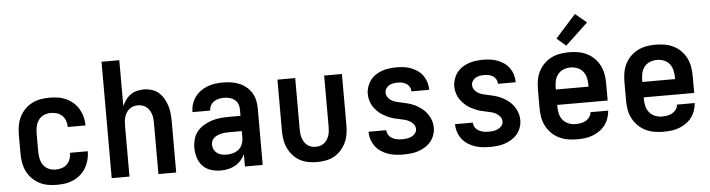

<svg xmlns="http://www.w3.org/2000/svg" viewBox="-48 -992 4496 1216"><g transform="rotate(-5 2200.0 -384.0)"><path d="M271 12Q243 12 214 7Q185 2 159.5 -11.5Q134 -25 113.5 -46Q93 -67 80.5 -93Q68 -119 63 -147.5Q58 -176 58 -205V-325Q58 -354 63 -382.5Q68 -411 80.5 -437Q93 -463 113.5 -484Q134 -505 159.5 -518.5Q185 -532 214 -537Q243 -542 271 -542Q299 -542 325.5 -538Q352 -534 377 -522.5Q402 -511 422.5 -493Q443 -475 456.5 -451.5Q470 -428 477 -401.5Q484 -375 484 -348V-347H371Q371 -367 364.5 -386Q358 -405 344 -419Q330 -433 310.5 -439Q291 -445 271 -445Q249 -445 228 -436Q207 -427 194 -409Q181 -391 176 -369Q171 -347 171 -325V-205Q171 -183 176 -161Q181 -139 194 -121Q207 -103 228 -94Q249 -85 271 -85Q291 -85 310.5 -91Q330 -97 344 -111Q358 -125 364.5 -144Q371 -163 371 -183H484V-182Q484 -155 477 -128.5Q470 -102 456.5 -78.5Q443 -55 422.5 -37Q402 -19 377 -7.5Q352 4 325.5 8Q299 12 271 12Z M620 0V-740H733V-448Q742 -468 755 -486.5Q768 -505 786.5 -518Q805 -531 827 -536.5Q849 -542 871 -542Q896 -542 921 -534.5Q946 -527 965 -510.5Q984 -494 997 -471.5Q1010 -449 1017.5 -425Q1025 -401 1027.5 -375.5Q1030 -350 1030 -325V0H917V-325Q917 -339 915.5 -353.5Q914 -368 909.5 -381.5Q905 -395 897.5 -407Q890 -419 878.5 -428Q867 -437 853 -441Q839 -445 825 -445Q811 -445 797 -441Q783 -437 771.5 -428Q760 -419 752.5 -407Q745 -395 740.5 -381.5Q736 -368 734.5 -353.5Q733 -339 733 -325V0Z M1313 12Q1281 12 1250.5 2.5Q1220 -7 1198.5 -29.5Q1177 -52 1167.5 -83Q1158 -114 1158 -145Q1158 -173 1165.5 -200.5Q1173 -228 1191 -249.5Q1209 -271 1233.5 -285.5Q1258 -300 1285 -308.5Q1312 -317 1339.5 -319.5Q1367 -322 1395 -322H1467V-362Q1467 -380 1460.5 -397Q1454 -414 1440 -425Q1426 -436 1408 -440.5Q1390 -445 1372 -445Q1356 -445 1339.5 -441.5Q1323 -438 1309 -428.5Q1295 -419 1287 -404Q1279 -389 1279 -372H1166Q1166 -398 1173.5 -422Q1181 -446 1195.5 -466.5Q1210 -487 1230.5 -502Q1251 -517 1274 -526Q1297 -535 1322 -538.5Q1347 -542 1372 -542Q1399 -542 1424.5 -538.5Q1450 -535 1474.5 -525.5Q1499 -516 1519.5 -499.5Q1540 -483 1554 -461Q1568 -439 1574 -413.5Q1580 -388 1580 -362V0H1467V-78Q1457 -57 1441 -39Q1425 -21 1404 -9.5Q1383 2 1359.5 7Q1336 12 1313 12ZM1358 -85Q1379 -85 1399.5 -90.5Q1420 -96 1436 -109.5Q1452 -123 1459.5 -143.5Q1467 -164 1467 -184V-225H1395Q1382 -225 1369 -224.5Q1356 -224 1343 -221.5Q1330 -219 1317 -214.5Q1304 -210 1293.5 -202Q1283 -194 1277 -182Q1271 -170 1271 -156Q1271 -140 1278 -125.5Q1285 -111 1297.5 -101.5Q1310 -92 1326 -88.5Q1342 -85 1358 -85Z M1925 12Q1897 12 1868.5 6.5Q1840 1 1815.5 -12.5Q1791 -26 1772 -47.5Q1753 -69 1741 -94.5Q1729 -120 1724.5 -148.5Q1720 -177 1720 -205V-530H1833V-205Q1833 -191 1834.5 -176.5Q1836 -162 1840.5 -148.5Q1845 -135 1852.5 -123Q1860 -111 1871.5 -102Q1883 -93 1897 -89Q1911 -85 1925 -85Q1939 -85 1953 -89Q1967 -93 1978.5 -102Q1990 -111 1997.5 -123Q2005 -135 2009.5 -148.5Q2014 -162 2015.5 -176.5Q2017 -191 2017 -205V-530H2130V-205Q2130 -177 2125.5 -148.5Q2121 -120 2109 -94.5Q2097 -69 2078 -47.5Q2059 -26 2034.5 -12.5Q2010 1 1981.5 6.5Q1953 12 1925 12Z M2473 12Q2448 12 2423.5 9Q2399 6 2376 -2Q2353 -10 2332 -24Q2311 -38 2296.5 -57.5Q2282 -77 2274 -101Q2266 -125 2266 -150V-151H2379Q2379 -135 2388 -121Q2397 -107 2411 -99Q2425 -91 2441 -88Q2457 -85 2473 -85Q2488 -85 2503.5 -87Q2519 -89 2533 -95.5Q2547 -102 2557 -114Q2567 -126 2567 -142Q2567 -159 2556 -173Q2545 -187 2530 -195Q2515 -203 2498 -207Q2481 -211 2464 -214.5Q2447 -218 2430.5 -222.5Q2414 -227 2398.5 -234Q2383 -241 2368 -249.5Q2353 -258 2340 -269.5Q2327 -281 2316 -294.5Q2305 -308 2297.5 -323Q2290 -338 2286 -355Q2282 -372 2282 -389Q2282 -413 2289.5 -435.5Q2297 -458 2311 -476.5Q2325 -495 2344.5 -508Q2364 -521 2386 -528.5Q2408 -536 2431 -539Q2454 -542 2477 -542Q2501 -542 2524.5 -539Q2548 -536 2570 -527.5Q2592 -519 2611.5 -505.5Q2631 -492 2644.5 -472.5Q2658 -453 2665 -430Q2672 -407 2672 -384V-382H2559V-383Q2559 -397 2552 -410Q2545 -423 2532.5 -431Q2520 -439 2506 -442Q2492 -445 2477 -445Q2463 -445 2449 -442.5Q2435 -440 2423 -433.5Q2411 -427 2403 -415Q2395 -403 2395 -389Q2395 -372 2405.5 -357.5Q2416 -343 2431 -335Q2446 -327 2463 -323Q2480 -319 2497 -315.5Q2514 -312 2530.5 -307.5Q2547 -303 2563 -296.5Q2579 -290 2593.5 -281Q2608 -272 2621.5 -261Q2635 -250 2645.5 -236.5Q2656 -223 2664 -207.5Q2672 -192 2676 -175Q2680 -158 2680 -141Q2680 -117 2672 -94Q2664 -71 2648.5 -52.5Q2633 -34 2612 -21Q2591 -8 2568 -0.5Q2545 7 2521 9.5Q2497 12 2473 12Z M3023 12Q2998 12 2973.5 9Q2949 6 2926 -2Q2903 -10 2882 -24Q2861 -38 2846.5 -57.5Q2832 -77 2824 -101Q2816 -125 2816 -150V-151H2929Q2929 -135 2938 -121Q2947 -107 2961 -99Q2975 -91 2991 -88Q3007 -85 3023 -85Q3038 -85 3053.5 -87Q3069 -89 3083 -95.5Q3097 -102 3107 -114Q3117 -126 3117 -142Q3117 -159 3106 -173Q3095 -187 3080 -195Q3065 -203 3048 -207Q3031 -211 3014 -214.5Q2997 -218 2980.5 -222.5Q2964 -227 2948.5 -234Q2933 -241 2918 -249.5Q2903 -258 2890 -269.5Q2877 -281 2866 -294.5Q2855 -308 2847.5 -323Q2840 -338 2836 -355Q2832 -372 2832 -389Q2832 -413 2839.5 -435.5Q2847 -458 2861 -476.5Q2875 -495 2894.5 -508Q2914 -521 2936 -528.5Q2958 -536 2981 -539Q3004 -542 3027 -542Q3051 -542 3074.5 -539Q3098 -536 3120 -527.5Q3142 -519 3161.5 -505.5Q3181 -492 3194.5 -472.5Q3208 -453 3215 -430Q3222 -407 3222 -384V-382H3109V-383Q3109 -397 3102 -410Q3095 -423 3082.5 -431Q3070 -439 3056 -442Q3042 -445 3027 -445Q3013 -445 2999 -442.5Q2985 -440 2973 -433.5Q2961 -427 2953 -415Q2945 -403 2945 -389Q2945 -372 2955.5 -357.5Q2966 -343 2981 -335Q2996 -327 3013 -323Q3030 -319 3047 -315.5Q3064 -312 3080.5 -307.5Q3097 -303 3113 -296.5Q3129 -290 3143.5 -281Q3158 -272 3171.5 -261Q3185 -250 3195.5 -236.5Q3206 -223 3214 -207.5Q3222 -192 3226 -175Q3230 -158 3230 -141Q3230 -117 3222 -94Q3214 -71 3198.5 -52.5Q3183 -34 3162 -21Q3141 -8 3118 -0.5Q3095 7 3071 9.5Q3047 12 3023 12Z M3577 12Q3548 12 3519 7Q3490 2 3463.5 -11Q3437 -24 3416 -45Q3395 -66 3381.5 -92Q3368 -118 3363 -147Q3358 -176 3358 -205V-325Q3358 -354 3363 -383Q3368 -412 3381 -438Q3394 -464 3415 -485Q3436 -506 3462 -519Q3488 -532 3517 -537Q3546 -542 3575 -542Q3604 -542 3633 -537Q3662 -532 3688 -519Q3714 -506 3735 -485Q3756 -464 3769 -438Q3782 -412 3787 -383Q3792 -354 3792 -325V-216H3471V-205Q3471 -182 3476.5 -159.5Q3482 -137 3496.5 -119.5Q3511 -102 3532.5 -93.5Q3554 -85 3577 -85Q3594 -85 3610.5 -88Q3627 -91 3641.5 -99Q3656 -107 3666 -121Q3676 -135 3677 -152H3790Q3788 -127 3779.5 -103Q3771 -79 3756 -59.5Q3741 -40 3720 -25.5Q3699 -11 3675.5 -2.5Q3652 6 3627 9Q3602 12 3577 12ZM3471 -314H3679V-325Q3679 -348 3674 -370Q3669 -392 3655 -410Q3641 -428 3619.5 -436.5Q3598 -445 3575 -445Q3552 -445 3530.5 -436.5Q3509 -428 3495 -410Q3481 -392 3476 -370Q3471 -348 3471 -325Z M3561 -585 3503 -635 3633 -780 3705 -720Z M4127 12Q4098 12 4069 7Q4040 2 4013.5 -11Q3987 -24 3966 -45Q3945 -66 3931.5 -92Q3918 -118 3913 -147Q3908 -176 3908 -205V-325Q3908 -354 3913 -383Q3918 -412 3931 -438Q3944 -464 3965 -485Q3986 -506 4012 -519Q4038 -532 4067 -537Q4096 -542 4125 -542Q4154 -542 4183 -537Q4212 -532 4238 -519Q4264 -506 4285 -485Q4306 -464 4319 -438Q4332 -412 4337 -383Q4342 -354 4342 -325V-216H4021V-205Q4021 -182 4026.5 -159.5Q4032 -137 4046.5 -119.5Q4061 -102 4082.5 -93.5Q4104 -85 4127 -85Q4144 -85 4160.5 -88Q4177 -91 4191.5 -99Q4206 -107 4216 -121Q4226 -135 4227 -152H4340Q4338 -127 4329.5 -103Q4321 -79 4306 -59.5Q4291 -40 4270 -25.5Q4249 -11 4225.5 -2.5Q4202 6 4177 9Q4152 12 4127 12ZM4021 -314H4229V-325Q4229 -348 4224 -370Q4219 -392 4205 -410Q4191 -428 4169.5 -436.5Q4148 -445 4125 -445Q4102 -445 4080.5 -436.5Q4059 -428 4045 -410Q4031 -392 4026 -370Q4021 -348 4021 -325Z"/></g></svg>

Font: Lode Term
Style: Bold
Weight: 700
Monospace: yes
Designer: Belleve Invis
Foundry: Belleve Invis
Version: Version 29.2.0